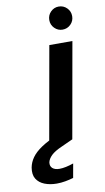

<svg xmlns="http://www.w3.org/2000/svg" viewBox="-207 -728 537 983"><g transform="rotate(-10 61.5 -236.5)"><path d="M3 0 91 -496H211L123 0ZM172 -562Q148 -562 130.5 -579.5Q113 -597 113 -622Q113 -647 130.5 -664.5Q148 -682 172 -682Q197 -682 214.5 -664.5Q232 -647 232 -622Q232 -597 214.5 -579.5Q197 -562 172 -562ZM6 209Q-29 209 -57 198Q-85 187 -99 164.5Q-113 142 -107 106Q-102 79 -85 55Q-68 31 -34.5 8.5Q-1 -14 54 -37L105 -57L122 0L65 26Q26 43 8.5 60Q-9 77 -13 95Q-16 115 -3.5 126Q9 137 33 137Q48 137 67 133Q86 129 106 122L93 195Q73 201 50.5 205Q28 209 6 209Z"/></g></svg>

Font: DM Sans 36pt SemiBold
Style: Italic
Weight: 600
Italic angle: -10°
Designer: Colophon Foundry, Jonny Pinhorn
Foundry: Colophon Foundry
Version: Version 4.004;gftools[0.9.30]